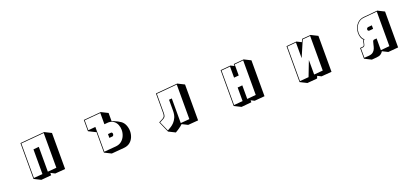

<svg xmlns="http://www.w3.org/2000/svg" viewBox="45 -1592 5910 2709"><g transform="rotate(-20 3000.0 -238.0)"><path d="M519 14V50L367 63L267 13V-525L634 -557L734 -507V34L582 46ZM277 -516V2L409 -8V-379L492 -387V-14L624 -25V-546Z M1328 4V-308L1319 -307L1219 -357V-526L1481 -549L1581 -499V-375Q1589 -375 1613 -365Q1637 -355 1664 -341Q1691 -327 1707 -315Q1742 -290 1760 -246.5Q1778 -203 1778 -155Q1778 -109 1760.5 -66.5Q1743 -24 1707.5 4.5Q1672 33 1618 38L1428 54ZM1517 -21Q1569 -26 1603.5 -54.5Q1638 -83 1655.5 -125Q1673 -167 1673 -211Q1673 -253 1657.5 -290.5Q1642 -328 1610.5 -351.5Q1579 -375 1532 -375Q1528 -375 1524.5 -374.5Q1521 -374 1517 -374L1471 -370V-538L1229 -517V-368L1338 -378V-6ZM1471 -222 1517 -226H1519Q1529 -226 1534 -218Q1539 -210 1539 -200Q1539 -190 1533.5 -180Q1528 -170 1517 -169L1471 -165Z M2495 1Q2487 10 2469.5 23.5Q2452 37 2435.5 48.5Q2419 60 2412 64L2379 84L2279 34L2207 -130Q2247 -150 2267.5 -161.5Q2288 -173 2295.5 -189Q2303 -205 2303 -238V-529L2632 -558L2732 -508V31L2579 43ZM2313 -520V-238Q2313 -202 2306 -185Q2299 -168 2278.5 -156.5Q2258 -145 2219 -125L2283 19L2307 5Q2316 0 2338 -13.5Q2360 -27 2385 -52.5Q2410 -78 2428 -118.5Q2446 -159 2446 -219V-383L2489 -387V-17L2622 -28V-547Z M3525 18V48L3373 62L3273 12V-526L3425 -540L3477 -514V-544L3629 -558L3729 -508V31L3577 44ZM3487 -535V-368L3415 -362V-529L3283 -517V1L3415 -10V-214L3487 -220V-16L3619 -28V-547Z M4525 15 4512 50 4362 63 4262 13V-526L4415 -540L4485 -505L4504 -548L4635 -559L4735 -509V31L4582 43ZM4510 -538 4405 -294V-529L4272 -517V2L4405 -9L4492 -235V-17L4625 -28V-548Z M5502 1Q5490 23 5467 39Q5444 55 5403 58L5329 64L5229 14V-147L5270 -151Q5283 -152 5288.5 -162.5Q5294 -173 5296 -187.5Q5298 -202 5301.5 -216.5Q5305 -231 5315 -240Q5294 -258 5283.5 -288Q5273 -318 5273 -352Q5273 -395 5290 -436.5Q5307 -478 5341.5 -507Q5376 -536 5428 -541L5636 -560L5736 -510V29L5584 42ZM5429 -531Q5379 -527 5346.5 -499.5Q5314 -472 5298 -432.5Q5282 -393 5282 -353Q5282 -318 5294.5 -288Q5307 -258 5330 -241Q5317 -233 5312 -217Q5307 -201 5304 -184Q5301 -167 5294.5 -155Q5288 -143 5271 -141L5239 -138V3L5302 -1Q5348 -4 5372 -23.5Q5396 -43 5406.5 -70.5Q5417 -98 5422 -125Q5427 -152 5434 -171Q5441 -190 5458 -191L5494 -194V-18L5626 -30V-549ZM5436 -333Q5424 -333 5418 -340Q5412 -347 5412 -356Q5412 -367 5419 -376Q5426 -385 5439 -386L5494 -391V-338L5439 -333Z"/></g></svg>

Font: Rampart One
Style: Regular
Weight: 400
Designer: Fontworks Inc.
Foundry: Fontworks Inc.
Version: Version 1.100